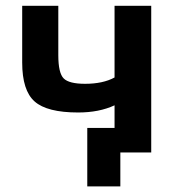

<svg xmlns="http://www.w3.org/2000/svg" viewBox="-20 -540 625 680"><path d="M385.7 -167Q331.1 -141.6 256.8 -141.6Q146.5 -141.6 102.5 -180.7Q58.6 -219.7 58.6 -318.4V-519.5H186.5V-344.7Q186.5 -281.2 205.6 -262.2Q224.6 -243.2 281.2 -243.2Q344.7 -243.2 385.7 -265.6V-519.5H515.6V0H431.6H406.2V120.1H289.1V-86.9H385.7Z"/></svg>

Font: Mgen+ 1c bold
Style: Bold
Weight: 700
Designer: [Source Han Sans]
Ryoko NISHIZUKA  (kana & ideographs); Paul D. Hunt (Latin, Greek & Cyrillic); Wenlong ZHANG  (bopomofo
Version: Version 1.059.20150602